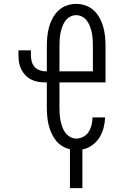

<svg xmlns="http://www.w3.org/2000/svg" viewBox="-20 -763 640 988"><path d="M340 205V5Q318 0 299 -12Q280 -24 266.5 -41.5Q253 -59 244 -79.5Q235 -100 230 -121.5Q225 -143 223 -165.5Q221 -188 221 -210V-339H213Q195 -339 176.5 -342Q158 -345 141 -353.5Q124 -362 111 -375.5Q98 -389 89.5 -406Q81 -423 78 -441.5Q75 -460 75 -479V-504H139V-479Q139 -463 143 -447.5Q147 -432 157 -420Q167 -408 182.5 -402Q198 -396 213 -396H221V-525Q221 -550 223.5 -575Q226 -600 232.5 -624Q239 -648 251 -670Q263 -692 281 -709Q299 -726 323 -734.5Q347 -743 372 -743Q397 -743 421 -734.5Q445 -726 463 -709Q481 -692 493 -670Q505 -648 511.5 -624Q518 -600 520.5 -575Q523 -550 523 -525V-339H286V-210Q286 -193 287 -176Q288 -159 291.5 -142.5Q295 -126 300.5 -110Q306 -94 316 -80.5Q326 -67 341 -58.5Q356 -50 373 -50Q392 -50 409.5 -59.5Q427 -69 437 -85.5Q447 -102 451.5 -121Q456 -140 456 -159H521Q520 -132 513 -105Q506 -78 491.5 -55Q477 -32 454 -15.5Q431 1 404 6V205ZM458 -396V-525Q458 -542 457 -558.5Q456 -575 453 -591.5Q450 -608 444 -624.5Q438 -641 428.5 -654.5Q419 -668 404 -676.5Q389 -685 372 -685Q355 -685 340 -676.5Q325 -668 315.5 -654.5Q306 -641 300 -624.5Q294 -608 291 -591.5Q288 -575 287 -558.5Q286 -542 286 -525V-396Z"/></svg>

Font: Iosevka Curly Slab LtEx
Style: Regular
Weight: 300
Width: 7
Monospace: yes
Designer: Belleve Invis
Foundry: Belleve Invis
Version: Version 11.1.0; ttfautohint (v1.8.3)